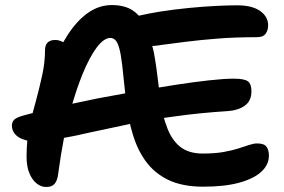

<svg xmlns="http://www.w3.org/2000/svg" viewBox="-20 -731 1123 759"><path d="M161 8Q142 8 124.5 -6Q107 -20 96 -46.5Q85 -73 85 -112Q85 -144 88 -175Q80 -177 72 -180Q51 -187 39 -201.5Q27 -216 27 -235Q27 -250 38 -259.5Q49 -269 86 -278Q97 -281 109 -284Q115 -308 122 -332Q136 -384 147 -434.5Q158 -485 158 -534Q158 -552 168 -562.5Q178 -573 198 -573Q215 -573 230 -564Q265 -626 305 -662Q359 -711 421 -711Q471 -711 503 -691Q517 -682 529 -669Q569 -678 612 -685Q670 -694 726 -699.5Q782 -705 831.5 -707.5Q881 -710 917 -710Q977 -710 1008.5 -687.5Q1040 -665 1040 -631Q1040 -611 1030 -597.5Q1020 -584 995 -584Q911 -584 841 -578.5Q771 -573 716 -566Q661 -559 623 -554Q599 -550 582 -549Q585 -537 588 -525Q599 -466 608 -385Q643 -391 676 -396Q748 -407 807 -413.5Q866 -420 904 -420Q946 -420 960 -409.5Q974 -399 974 -370Q974 -332 948 -313.5Q922 -295 883 -292Q771 -285 672 -271Q650 -268 628 -265Q632 -250 637 -237Q655 -182 689.5 -153Q724 -124 781 -124Q829 -124 863 -130Q897 -136 922 -144Q947 -152 965 -158Q983 -164 996 -164Q1024 -164 1033.5 -151Q1043 -138 1043 -116Q1043 -80 1013.5 -52.5Q984 -25 926.5 -9Q869 7 783 7Q701 7 645 -20Q589 -47 554 -96.5Q519 -146 501 -214Q497 -227 494 -241Q491 -240 489 -240Q404 -222 334 -207Q279 -194 233 -186Q220 -119 210 -44Q207 -17 195.5 -4Q184 9 161 8ZM266 -321Q315 -331 366 -342Q420 -352 475 -362Q468 -431 463 -474Q458 -517 451.5 -540Q445 -563 436.5 -572Q428 -581 416 -581Q391 -581 362.5 -543.5Q334 -506 305 -435Q285 -385 266 -321Z"/></svg>

Font: Shantell Sans Light SemiBold
Style: Regular
Weight: 600
Version: Version 1.008;[ac192a2d6]